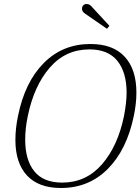

<svg xmlns="http://www.w3.org/2000/svg" viewBox="-20 -930 702 960"><path d="M405 -862Q390 -872 390 -886Q390 -897 396.5 -903.5Q403 -910 413 -910Q429 -910 441 -894L527 -801L515 -786ZM57 -230Q57 -288 70 -350Q104 -519 198.5 -614.5Q293 -710 432 -710Q545 -710 603.5 -646.5Q662 -583 662 -467Q662 -411 649 -350Q614 -181 519 -85.5Q424 10 285 10Q173 10 115 -52.5Q57 -115 57 -230ZM600 -350Q613 -418 613 -467Q613 -568 567 -625.5Q521 -683 427 -683Q308 -683 229 -592Q150 -501 119 -350Q106 -289 106 -231Q106 -130 151.5 -73.5Q197 -17 291 -17Q410 -17 489.5 -108Q569 -199 600 -350Z"/></svg>

Font: Trirong ExtraLight
Style: Italic
Weight: 275
Italic angle: -12°
Designer: Katatrad Team
Foundry: CadsonDemak
Version: Version 1.003